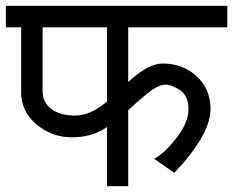

<svg xmlns="http://www.w3.org/2000/svg" viewBox="-30 -633 793 653"><path d="M115 -322Q115 -285 144.5 -262.5Q174 -240 226 -240Q278 -240 334 -288V-540H115ZM334 -201Q284 -166 215 -166Q146 -166 94 -210Q42 -254 42 -318V-540H-10V-613H743V-540H406V-354Q474 -417 523 -417Q592 -417 639 -373.5Q686 -330 686 -262Q686 -176 563 -45L494 -93Q528 -110 569.5 -163Q611 -216 611 -261.5Q611 -307 582.5 -326Q554 -345 533 -345Q512 -345 485.5 -326Q459 -307 406 -258V0H334Z"/></svg>

Font: Autonym
Style: Regular
Weight: 500
Version: Version 1.0.20131126